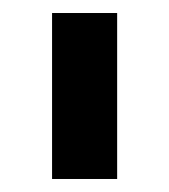

<svg xmlns="http://www.w3.org/2000/svg" viewBox="-20 -720 259 295"><path d="M60 -700V-445H160V-700Z"/></svg>

Font: Argentum Sans Medium
Style: Regular
Weight: 500
Designer: Julieta Ulanovsky
Foundry: Julieta Ulanovsky
Version: Version 5.001;January 29, 2019;FontCreator 11.5.0.2425 64-bi